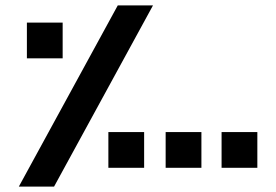

<svg xmlns="http://www.w3.org/2000/svg" viewBox="-20 -694 1027 714"><path d="M418 -674H549L181 0H50ZM80 -610H213V-477H80ZM596 -203H729V-70H596ZM804 -203H937V-70H804ZM383 -203H516V-70H383Z"/></svg>

Font: Noto Kufi Arabic ExtraBold
Style: Regular
Weight: 800
Designer: Monotype Design Team, David Williams, Khaled Hosny
Foundry: Google LLC
Version: Version 2.109; ttfautohint (v1.8.4.7-5d5b)